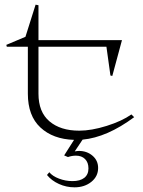

<svg xmlns="http://www.w3.org/2000/svg" viewBox="-20 -573 607 814"><path d="M6.8 -382.8 87.9 -417 130.9 -553.2 143.1 -550.8V-402.8H497.1L456.1 -251L448.2 -252.9L431.2 -375H143.1V-175.8Q143.1 -98.1 189.7 -58.6Q236.3 -19 315.9 -19Q367.7 -19 432.4 -39.3Q497.1 -59.6 537.1 -87.9L548.8 -76.2Q433.6 9.3 330.1 19L296.9 68.8Q308.6 66.9 314.9 66.9Q348.6 66.9 372.3 87.2Q396 107.4 396 139.2Q396 174.8 367.2 198Q338.4 221.2 295.9 221.2Q261.2 221.2 230 207Q198.7 192.9 179.2 168.9L189 157.2Q202.6 173.8 230.2 184.3Q257.8 194.8 287.1 194.8Q319.8 194.8 337.4 180.9Q355 167 355 141.1Q355 115.7 340.6 101.3Q326.2 86.9 301.8 86.9Q285.2 86.9 268.1 92.8L252 85.9L293.9 20Q204.6 17.1 151.4 -32.5Q98.1 -82 98.1 -175.8V-375H8.8Z"/></svg>

Font: Halibut Exp Thin
Style: Regular
Weight: 250
Width: 7
Designer: Matteo Maggi
Foundry: Collletttivo
Version: Version 3.080 | FøM Fix